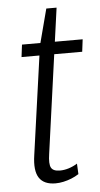

<svg xmlns="http://www.w3.org/2000/svg" viewBox="-51 -704 389 744"><g transform="rotate(-5 144.0 -332.0)"><path d="M135 7Q90 7 71.5 -21Q53 -49 62 -109L121 -530L158 -671H198L120 -109Q114 -70 122 -55.5Q130 -41 156 -41Q173 -41 190.5 -46.5Q208 -52 224 -62L226 -21Q212 -12 197 -6Q182 0 166 3.5Q150 7 135 7ZM52 -540H288L282 -492H46Z"/></g></svg>

Font: Pathway Extreme Condensed Thin
Style: Italic
Weight: 250
Width: 3
Italic angle: -8°
Version: Version 1.001;gftools[0.9.26]